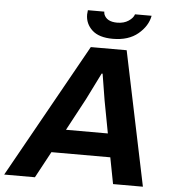

<svg xmlns="http://www.w3.org/2000/svg" viewBox="-97 -925 879 979"><g transform="rotate(5 342.5 -436.0)"><path d="M452.1 -737.8Q380.9 -737.8 345.9 -770.3Q311 -802.7 311 -850.1Q311 -858.4 313 -872.1H397Q397 -866.7 398.9 -858.9Q413.1 -821.8 466.8 -821.8Q501.5 -821.8 525.1 -837.6Q548.8 -853.5 554.2 -872.1H639.2Q629.4 -818.8 580.8 -778.3Q532.2 -737.8 452.1 -737.8ZM-39.1 0 344.2 -686H527.8L670.9 0H518.1L492.2 -134.8H190.9L118.2 0ZM254.9 -254.9H469.2L438 -420.9Q417.5 -545.4 416 -556.2H411.1Q406.2 -545.9 342.8 -418.9Z"/></g></svg>

Font: Archivo
Style: Bold Italic
Weight: 700
Italic angle: -10°
Designer: Hector Gatti
Foundry: Omnibus-Type
Version: Version 2.001